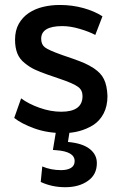

<svg xmlns="http://www.w3.org/2000/svg" viewBox="-20 -533 522 785"><path d="M239.3 11.2Q173.8 11.2 121.1 -7.8Q67.4 -27.3 38.1 -50.8L66.4 -130.9Q96.2 -108.4 141.6 -92.3Q187 -76.2 230.5 -76.2Q317.4 -76.2 317.4 -140.1Q317.4 -164.6 299.3 -177.7Q280.8 -191.9 222.7 -211.4L175.8 -227.5Q159.2 -233.4 146 -238.5Q132.8 -243.7 121.6 -249Q110.4 -254.4 100.6 -260.7Q90.8 -267.1 80.6 -275.4Q60.1 -291.5 50.8 -314.9Q41.5 -338.4 41.5 -370.6Q41.5 -408.7 56.9 -435.8Q72.3 -462.9 97.9 -480Q123.5 -497.1 156.2 -504.9Q189 -512.7 224.1 -512.7Q275.4 -512.7 321 -500Q366.7 -487.3 398.9 -466.3L369.6 -390.1Q344.2 -403.8 305.7 -415Q267.6 -426.3 234.9 -426.3Q148.4 -426.3 148.4 -374.5Q148.4 -351.1 163.6 -339.4Q179.2 -327.6 231.4 -309.1Q232.4 -308.6 238.3 -306.6Q244.1 -304.7 255.4 -300.8L280.8 -292Q294.9 -287.1 306.4 -282.5Q317.9 -277.8 327.1 -273.9Q344.7 -266.1 364.3 -253.4Q377.9 -244.1 388.2 -233.4Q398.4 -222.7 405 -209.2Q411.6 -195.8 415 -179Q418.5 -162.1 419.4 -140.6Q419.4 -99.1 403.6 -68.8Q387.7 -38.6 360.8 -21.5Q307.6 11.2 239.3 11.2ZM246.6 232.4Q192.4 232.4 146.5 210.9L152.8 147.5Q188 162.6 230 162.6Q254.9 162.6 270 153.6Q285.2 144.5 285.2 125.5Q285.2 86.4 209.5 81.1L196.3 80.1L211.4 -11.2H267.1L257.8 47.4Q316.9 52.7 346.4 75.7Q376 98.6 376 133.8Q376 181.2 339.4 206.5Q303.2 232.4 246.6 232.4Z"/></svg>

Font: Ride Light
Style: Bold
Weight: 600
Version: Version 3.000